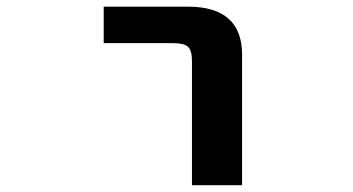

<svg xmlns="http://www.w3.org/2000/svg" viewBox="-20 -543 1040 565"><path d="M285.2 -416V-523.4H533.2Q693.4 -523.4 692.4 -379.9V2H544.9V-363.3Q544.9 -394.5 533.2 -405.3Q521.5 -416 489.3 -416Z"/></svg>

Font: GenEi Gothic M Regular
Style: Bold
Weight: 700
Designer: o_tamon (Modified); [Source Han Sans]
Ryoko NISHIZUKA  (kana & ideographs); Paul D. Hunt (Latin, Greek & Cyrillic); Wenl
Version: Version 1.1a;Original Version 1.004